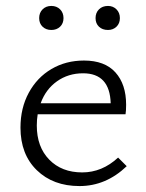

<svg xmlns="http://www.w3.org/2000/svg" viewBox="-20 -622 492 647"><path d="M407 -62Q337 5 248 5Q159 5 104 -48.5Q49 -102 49 -192Q49 -258 77 -309.5Q105 -361 153.5 -389.5Q202 -418 263 -418Q333 -418 369 -378Q405 -338 405 -269Q405 -248 403 -237H107Q104 -219 104 -199Q104 -127 146 -84Q188 -41 257 -41Q324 -41 378 -91ZM117 -274H353Q350 -375 260 -375Q210 -375 172 -348Q134 -321 117 -274ZM112 -561Q112 -579 123.5 -590.5Q135 -602 153 -602Q171 -602 182.5 -590.5Q194 -579 194 -561Q194 -543 182.5 -532Q171 -521 153 -521Q135 -521 123.5 -532Q112 -543 112 -561ZM302 -561Q302 -579 313.5 -590.5Q325 -602 344 -602Q361 -602 372.5 -590.5Q384 -579 384 -561Q384 -543 372.5 -532Q361 -521 344 -521Q325 -521 313.5 -532Q302 -543 302 -561Z"/></svg>

Font: Ysabeau Semilight
Style: Regular
Weight: 300
Designer: Christian Thalmann (Catharsis Fonts)
Version: Version 0.003